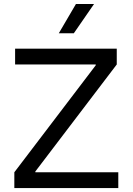

<svg xmlns="http://www.w3.org/2000/svg" viewBox="-20 -954 673 974"><path d="M52.7 0H580.1V-80.1H159.2V-84L572.3 -627V-707H56.6V-627H465.8V-623L52.7 -80.1ZM354.5 -785.2 457 -933.6H365.2L278.3 -785.2Z"/></svg>

Font: Wanted Sans
Style: Regular
Weight: 400
Designer: Original Design by Kil Hyung-jin and Kang Hanbin, Wanted Lab, Inc; Hangeul from Source Han Sans by Jang Soo-young and Ka
Foundry: Wanted Lab, Inc.
Version: Version 1.001;Glyphs 3.2 (3227)